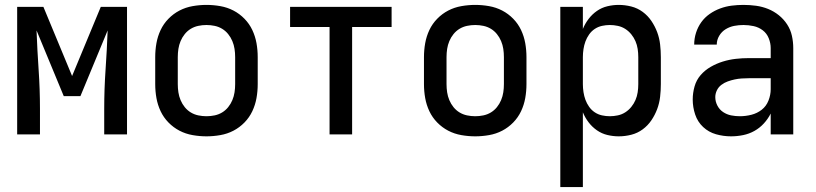

<svg xmlns="http://www.w3.org/2000/svg" viewBox="-20 -548 3328 783"><path d="M50 0V-520H157L274 -238L391 -520H498V0H405V-104Q405 -184 410.5 -264Q416 -344 419 -424L308 -156H240L129 -424Q132 -344 137.5 -264Q143 -184 143 -104V0Z M822 8Q794 8 765.5 3Q737 -2 712 -15Q687 -28 667 -48.5Q647 -69 635 -94.5Q623 -120 618 -148Q613 -176 613 -205V-315Q613 -344 618 -372Q623 -400 635 -425.5Q647 -451 667 -471.5Q687 -492 712 -505Q737 -518 765.5 -523Q794 -528 822 -528Q850 -528 878.5 -523Q907 -518 932 -505Q957 -492 977 -471.5Q997 -451 1009 -425.5Q1021 -400 1026 -372Q1031 -344 1031 -315V-205Q1031 -176 1026 -148Q1021 -120 1009 -94.5Q997 -69 977 -48.5Q957 -28 932 -15Q907 -2 878.5 3Q850 8 822 8ZM822 -74Q839 -74 855.5 -77.5Q872 -81 886 -89.5Q900 -98 910.5 -111Q921 -124 927.5 -139.5Q934 -155 936.5 -171.5Q939 -188 939 -205V-315Q939 -332 936.5 -348.5Q934 -365 927.5 -380.5Q921 -396 910.5 -409Q900 -422 886 -430.5Q872 -439 855.5 -442.5Q839 -446 822 -446Q805 -446 788.5 -442.5Q772 -439 758 -430.5Q744 -422 733.5 -409Q723 -396 716.5 -380.5Q710 -365 707.5 -348.5Q705 -332 705 -315V-205Q705 -188 707.5 -171.5Q710 -155 716.5 -139.5Q723 -124 733.5 -111Q744 -98 758 -89.5Q772 -81 788.5 -77.5Q805 -74 822 -74Z M1324 0V-438H1163V-520H1577V-438H1416V0Z M1918 8Q1890 8 1861.5 3Q1833 -2 1808 -15Q1783 -28 1763 -48.5Q1743 -69 1731 -94.5Q1719 -120 1714 -148Q1709 -176 1709 -205V-315Q1709 -344 1714 -372Q1719 -400 1731 -425.5Q1743 -451 1763 -471.5Q1783 -492 1808 -505Q1833 -518 1861.5 -523Q1890 -528 1918 -528Q1946 -528 1974.5 -523Q2003 -518 2028 -505Q2053 -492 2073 -471.5Q2093 -451 2105 -425.5Q2117 -400 2122 -372Q2127 -344 2127 -315V-205Q2127 -176 2122 -148Q2117 -120 2105 -94.5Q2093 -69 2073 -48.5Q2053 -28 2028 -15Q2003 -2 1974.5 3Q1946 8 1918 8ZM1918 -74Q1935 -74 1951.5 -77.5Q1968 -81 1982 -89.5Q1996 -98 2006.5 -111Q2017 -124 2023.5 -139.5Q2030 -155 2032.5 -171.5Q2035 -188 2035 -205V-315Q2035 -332 2032.5 -348.5Q2030 -365 2023.5 -380.5Q2017 -396 2006.5 -409Q1996 -422 1982 -430.5Q1968 -439 1951.5 -442.5Q1935 -446 1918 -446Q1901 -446 1884.5 -442.5Q1868 -439 1854 -430.5Q1840 -422 1829.5 -409Q1819 -396 1812.5 -380.5Q1806 -365 1803.5 -348.5Q1801 -332 1801 -315V-205Q1801 -188 1803.5 -171.5Q1806 -155 1812.5 -139.5Q1819 -124 1829.5 -111Q1840 -98 1854 -89.5Q1868 -81 1884.5 -77.5Q1901 -74 1918 -74Z M2265 215V-520H2357V-430Q2366 -452 2380.5 -471Q2395 -490 2414.5 -503.5Q2434 -517 2457 -522.5Q2480 -528 2503 -528Q2529 -528 2554.5 -521.5Q2580 -515 2601 -499.5Q2622 -484 2636.5 -462.5Q2651 -441 2660 -417Q2669 -393 2672 -367Q2675 -341 2675 -315V-205Q2675 -179 2672 -153Q2669 -127 2660 -103Q2651 -79 2636.5 -57.5Q2622 -36 2601 -20.5Q2580 -5 2554.5 1.5Q2529 8 2503 8Q2480 8 2457 2.5Q2434 -3 2414.5 -16.5Q2395 -30 2380.5 -49Q2366 -68 2357 -90V215ZM2467 -74Q2483 -74 2499.5 -77.5Q2516 -81 2530 -90Q2544 -99 2554.5 -112Q2565 -125 2571.5 -140Q2578 -155 2580.5 -171.5Q2583 -188 2583 -205V-315Q2583 -332 2580.5 -348.5Q2578 -365 2571.5 -380Q2565 -395 2554.5 -408Q2544 -421 2530 -430Q2516 -439 2499.5 -442.5Q2483 -446 2467 -446Q2451 -446 2435 -442.5Q2419 -439 2405.5 -430Q2392 -421 2382.5 -407.5Q2373 -394 2367.5 -379Q2362 -364 2359.5 -347.5Q2357 -331 2357 -315V-205Q2357 -189 2359.5 -172.5Q2362 -156 2367.5 -141Q2373 -126 2382.5 -112.5Q2392 -99 2405.5 -90Q2419 -81 2435 -77.5Q2451 -74 2467 -74Z M2961 8Q2930 8 2900 -0.5Q2870 -9 2847.5 -30Q2825 -51 2815 -81Q2805 -111 2805 -142Q2805 -169 2812.5 -195.5Q2820 -222 2837.5 -242Q2855 -262 2878.5 -275.5Q2902 -289 2928 -297Q2954 -305 2980.5 -308Q3007 -311 3034 -311H3123V-352Q3123 -372 3115 -392Q3107 -412 3090.5 -424.5Q3074 -437 3053.5 -441.5Q3033 -446 3012 -446Q2993 -446 2974.5 -442.5Q2956 -439 2939.5 -429Q2923 -419 2913 -402Q2903 -385 2903 -366H2811Q2811 -391 2818.5 -414.5Q2826 -438 2840 -457.5Q2854 -477 2874 -491Q2894 -505 2917 -513.5Q2940 -522 2964 -525Q2988 -528 3012 -528Q3038 -528 3063.5 -524.5Q3089 -521 3112.5 -511.5Q3136 -502 3156 -486Q3176 -470 3190 -448.5Q3204 -427 3209.5 -402Q3215 -377 3215 -352V0H3123V-85Q3112 -63 3095 -44.5Q3078 -26 3056.5 -14Q3035 -2 3010.5 3Q2986 8 2961 8ZM2997 -74Q3021 -74 3044.5 -80Q3068 -86 3086.5 -100.5Q3105 -115 3114 -138Q3123 -161 3123 -184V-229H3034Q3019 -229 3004.5 -228Q2990 -227 2976 -224Q2962 -221 2948 -216Q2934 -211 2922 -202Q2910 -193 2903.5 -179.5Q2897 -166 2897 -152Q2897 -134 2905.5 -117.5Q2914 -101 2929 -91Q2944 -81 2961.5 -77.5Q2979 -74 2997 -74Z"/></svg>

Font: Iosevka Semi-Condensed Medium
Style: Regular
Weight: 500
Monospace: yes
Designer: Belleve Invis
Foundry: Belleve Invis
Version: Version 27.3.5